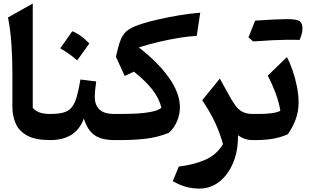

<svg xmlns="http://www.w3.org/2000/svg" viewBox="-20 -812 1799 1113"><path d="M169.9 -791.5V-186.5Q184.1 -170.4 207.5 -160.9Q231 -151.4 272 -151.4H272.5V0H272Q185.5 0 137.7 -26.1Q89.8 -52.2 70.8 -96.4Q51.8 -140.6 51.8 -195.3V-391.6Q51.8 -481.4 45.7 -563Q39.6 -644.5 26.4 -710.9Z M398.9 -630.9Q424.8 -621.1 449.5 -602.8Q474.1 -584.5 498 -560.1Q481 -536.1 463.4 -511.5Q445.8 -486.8 427.2 -461.9Q383.3 -501.5 329.1 -531.7Q347.2 -557.1 364.5 -581.5Q381.8 -606 398.9 -630.9ZM272.5 0Q263.2 0 258.3 -8.1Q253.4 -16.1 253.4 -36.1V-115.7Q253.4 -135.7 258.3 -143.6Q263.2 -151.4 272.5 -151.4Q320.3 -151.4 349.9 -160.2Q379.4 -168.9 396.7 -190.9Q414.1 -212.9 425 -251.7Q436 -290.5 446.3 -351.1L537.6 -339.8Q534.2 -314.5 531.7 -291.3Q529.3 -268.1 529.3 -249.5Q529.3 -205.1 555.7 -178.2Q582 -151.4 642.6 -151.4H643.1V0H642.6Q567.4 0 526.6 -29.5Q485.8 -59.1 466.3 -125Q441.9 -59.6 392.6 -29.8Q343.3 0 272.5 0Z M1140.6 -738.3 1120.6 -604Q1076.2 -602.1 1017.8 -592.5Q959.5 -583 898.7 -568.6Q837.9 -554.2 784.7 -537.1Q895.5 -451.7 959.2 -361.8Q1022.9 -272 1022.9 -190.4Q1022.9 -147.9 1006.3 -109.1Q989.7 -70.3 959 -42Q892.6 -15.6 824.2 -7.8Q755.9 0 680.2 0H643.1Q633.8 0 628.9 -8.1Q624 -16.1 624 -36.1V-115.7Q624 -135.7 628.9 -143.6Q633.8 -151.4 643.1 -151.4H680.7Q710.9 -151.4 746.3 -152.6Q781.7 -153.8 815.9 -157.5Q850.1 -161.1 876.7 -168.5Q903.3 -175.8 916 -188Q901.4 -244.6 861.6 -294.7Q821.8 -344.7 756.3 -396.5L703.1 -371.6L651.9 -482.9L666.5 -542Q677.2 -581.5 691.9 -605.5Q706.5 -629.4 733.2 -645Q759.8 -660.6 805.2 -674.8Q844.2 -687.5 901.9 -700.4Q959.5 -713.4 1022.5 -723.9Q1085.4 -734.4 1140.6 -738.3Z M1254.4 -356.4 1300.8 -272.5Q1324.2 -228 1343.8 -201.4Q1363.3 -174.8 1387 -163.1Q1410.6 -151.4 1444.8 -151.4H1445.3V0H1444.8Q1418.5 0 1398.2 -7.3Q1377.9 -14.6 1359.4 -28.3Q1360.8 61.5 1331.5 131.6Q1302.2 201.7 1251.2 241.5Q1200.2 281.2 1136.2 281.2Q1097.7 281.2 1062 272.2Q1026.4 263.2 981.4 238.3L1016.6 153.3Q1098.1 144.5 1167 115.5Q1235.8 86.4 1272.5 23.4Q1256.3 -37.6 1228 -98.9Q1199.7 -160.2 1152.3 -231Z M1697.3 -581.1H1631.3Q1577.1 -581.1 1447.3 -571.8L1420.4 -595.7Q1439 -643.6 1459 -692.4Q1585.4 -701.2 1643.1 -701.2Q1700.7 -701.2 1717 -689Q1733.4 -676.8 1733.4 -647.5Q1733.4 -618.2 1716.8 -580.6Q1709 -581.1 1697.3 -581.1ZM1445.3 0Q1436 0 1431.2 -8.1Q1426.3 -16.1 1426.3 -36.1V-115.7Q1426.3 -135.7 1431.2 -143.6Q1436 -151.4 1445.3 -151.4H1481Q1518.6 -151.4 1551.3 -155.3Q1584 -159.2 1605 -169.4Q1598.6 -214.4 1579.6 -266.6Q1560.5 -318.8 1532.2 -373.5L1643.1 -481Q1661.1 -447.8 1676.5 -402.8Q1691.9 -357.9 1701.4 -309.6Q1710.9 -261.2 1710.9 -216.8Q1710.9 -168 1695.3 -123.3Q1679.7 -78.6 1648.4 -33.7Q1607.4 -15.6 1562.5 -7.8Q1517.6 0 1460 0Z"/></svg>

Font: Pinar-FD SemiBold
Style: Regular
Weight: 600
Designer: Amin Abedi
Version: Version 2.000